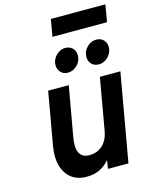

<svg xmlns="http://www.w3.org/2000/svg" viewBox="-132 -981 851 1078"><g transform="rotate(-15 293.5 -442.0)"><path d="M235.6 12Q183.5 12 148.5 -14.9Q113.5 -41.8 99.8 -90.1Q86 -138.4 97 -202.2L151.4 -511H271.2L220.2 -223.2Q209.2 -162 225.1 -131.6Q241 -101.2 282.6 -101.2Q328.5 -101.2 359.4 -130.1Q390.3 -159 399.2 -210.2L452 -511H571.2L481.2 0H362L369.8 -48.4Q341.7 -17 309.8 -2.5Q277.9 12 235.6 12ZM465.8 -579.8Q439.1 -579.8 423.4 -596.6Q407.6 -613.5 407.6 -637.4Q407.6 -671.1 431.5 -694.5Q455.3 -718 485.2 -718Q511.9 -718 527.8 -701.4Q543.6 -684.8 543.6 -660.4Q543.6 -638 532.3 -619.8Q521 -601.6 503.1 -590.7Q485.2 -579.8 465.8 -579.8ZM286 -579.8Q259.9 -579.8 244.1 -596.6Q228.2 -613.5 228.2 -637.4Q228.2 -659.8 239.5 -678Q250.8 -696.2 268.4 -707.1Q286 -718 304.8 -718Q332.5 -718 348.1 -701.4Q363.8 -684.8 363.8 -660.4Q363.8 -626.8 339.9 -603.3Q316 -579.8 286 -579.8ZM253 -796.8 270.2 -896.2H587.2L570 -796.8Z"/></g></svg>

Font: Overpass
Style: Italic
Weight: 400
Italic angle: -10°
Designer: Delve Withrington, Dave Bailey, Thomas Jockin
Foundry: Delve Fonts LLC
Version: Version 4.000